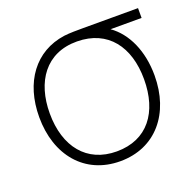

<svg xmlns="http://www.w3.org/2000/svg" viewBox="-103 -649 790 773"><g transform="rotate(-20 292.0 -262.5)"><path d="M287 15C439 15 534 -100 534 -263C534 -367 495.5 -452.5 431 -498H564V-540H327C303 -540 271 -540 247 -537C118 -519 40 -413 40 -263C40 -100 135 15 287 15ZM287 -27C159 -27 85 -120 85 -263C85 -398 153 -499 287 -498C419 -497 489 -402 489 -263C489 -122 419 -27 287 -27Z"/></g></svg>

Font: Hauora ExtraLight
Style: Regular
Weight: 200
Designer: Mikhail Sharanda
Foundry: WCYS & Co.
Version: Version 1.010